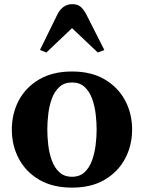

<svg xmlns="http://www.w3.org/2000/svg" viewBox="-20 -870 676 901"><path d="M318 10.5Q227.5 10.5 164.2 -26.5Q101 -63.5 68.2 -125.5Q35.5 -187.5 35.5 -262Q35.5 -337 68.2 -398.8Q101 -460.5 164.2 -497.5Q227.5 -534.5 318 -534.5Q408.5 -534.5 471.2 -497.5Q534 -460.5 567 -398.8Q600 -337 600 -262Q600 -187.5 567 -125.5Q534 -63.5 471.2 -26.5Q408.5 10.5 318 10.5ZM318 -40.5Q354 -40.5 376.8 -61.8Q399.5 -83 411.8 -117Q424 -151 428.8 -189.2Q433.5 -227.5 433.5 -262Q433.5 -296 429 -334.5Q424.5 -373 412.2 -406.8Q400 -440.5 377.2 -461.8Q354.5 -483 318 -483Q281.5 -483 258.5 -461.8Q235.5 -440.5 223.2 -406.8Q211 -373 206.5 -334.5Q202 -296 202 -262Q202 -227.5 206.5 -189.2Q211 -151 223.2 -117Q235.5 -83 258.5 -61.8Q281.5 -40.5 318 -40.5ZM197.5 -623.5 167.5 -635.5 249.5 -802.5Q274 -850.5 319.5 -850.5Q342.5 -850.5 356.8 -839.5Q371 -828.5 385 -802.5L469.5 -635.5L439 -623.5L318 -738Z"/></svg>

Font: Libre Caslon Text
Style: Bold
Weight: 700
Designer: Pablo Impallari, Rodrigo Fuenzalida, Katja Schimmel
Foundry: Pablo Impallari, Rodrigo Fuenzalida
Version: Version 2.000